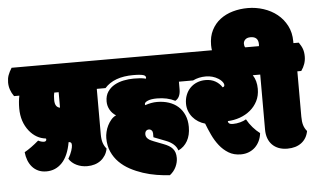

<svg xmlns="http://www.w3.org/2000/svg" viewBox="-104 -994 1984 1200"><g transform="rotate(-5 888.5 -394.0)"><path d="M267.1 -472.2H239.3Q234.9 -455.6 234.9 -425.8Q234.9 -380.4 267.1 -375ZM148.4 14.2Q119.1 14.2 96.9 3.9Q74.7 -6.3 59.1 -24.4Q43.5 -42.5 34.4 -66.4Q25.4 -90.3 22.9 -117.2Q64 -140.1 112.8 -182.1Q131.8 -171.9 149.9 -171.9Q155.3 -171.9 158.4 -174.1Q161.6 -176.3 163.1 -179.4Q164.6 -182.6 164.3 -185.8Q164.1 -189 162.1 -190.9Q101.6 -197.8 59.6 -249.5Q12.7 -308.1 12.7 -392.6Q12.7 -436 20.5 -472.2H-12.7Q-42.5 -513.7 -42.5 -560.1Q-42.5 -585 -35.4 -605Q-28.3 -625 -12.7 -649.9H530.8Q538.6 -638.2 544.2 -628.2Q549.8 -618.2 553.5 -607.7Q557.1 -597.2 558.8 -585.7Q560.5 -574.2 560.5 -560.1Q560.5 -513.7 530.8 -472.2H506.3V-188Q506.3 -154.3 513.4 -133.3Q520.5 -112.3 534.7 -95.2Q530.3 -71.8 518.8 -53.5Q507.3 -35.2 490.5 -22.2Q473.6 -9.3 451.9 -2.7Q430.2 3.9 405.3 3.9Q368.7 3.9 338.1 -11Q307.6 -25.9 291 -52.2Q306.6 -78.6 313.7 -100.8Q320.8 -123 320.8 -135.3Q320.8 -147.5 315.9 -151.6Q311 -155.8 304.7 -155.8H301.8Q286.6 -69.8 246.3 -27.8Q206.1 14.2 148.4 14.2Z M513.7 -472.2Q483.4 -514.2 483.4 -560.1Q483.4 -573.2 485.1 -584.5Q486.8 -595.7 490.5 -606.4Q494.1 -617.2 500 -627.7Q505.9 -638.2 513.7 -649.9H1072.8Q1080.6 -638.2 1086.2 -628.2Q1091.8 -618.2 1095.5 -607.7Q1099.1 -597.2 1100.8 -585.7Q1102.5 -574.2 1102.5 -560.1Q1102.5 -513.7 1072.8 -472.2H1021.5V-424.8Q1021.5 -372.6 988.8 -355Q940.4 -379.9 875.5 -379.9Q838.9 -379.9 818.1 -371.1Q797.4 -362.3 797.4 -351.1Q797.4 -348.1 798.8 -344.2Q837.9 -357.9 873.5 -357.9Q914.1 -357.9 948 -346.7Q981.9 -335.4 1006.3 -313.5Q1030.8 -291.5 1044.7 -259.3Q1058.6 -227.1 1058.6 -185.1Q1058.6 -133.3 1038.1 -97.4Q1017.6 -61.5 981 -44.4Q967.3 -88.4 906.7 -111.3L832.5 -140.1V-164.1Q832.5 -175.3 825.7 -183.1Q818.8 -190.9 808.1 -190.9Q797.4 -190.9 790.5 -183.6Q783.7 -176.3 783.7 -162.1Q783.7 -141.6 805.7 -127.4Q818.4 -119.1 889.6 -92.8Q909.7 -85.4 924.1 -76.9Q938.5 -68.4 948 -57.4Q957.5 -46.4 962.2 -32Q966.8 -17.6 966.8 1.5Q966.8 28.3 953.9 56.4Q940.9 84.5 914.6 105Q875.5 103 832.3 95.9Q789.1 88.9 747.3 75.2Q705.6 61.5 667.7 41.3Q629.9 21 601.1 -7.8Q572.3 -36.6 555.4 -74.5Q538.6 -112.3 538.6 -160.2Q538.6 -178.2 543.5 -199Q548.3 -219.7 557.9 -238.8Q567.4 -257.8 580.8 -273.4Q594.2 -289.1 611.8 -296.9Q588.4 -311 574.5 -335.4Q560.5 -359.9 560.5 -388.2Q560.5 -424.8 577.4 -449.5Q594.2 -474.1 620.4 -488.8Q646.5 -503.4 678.5 -509.8Q710.4 -516.1 740.7 -516.1Q759.3 -516.1 779.3 -514.9Q799.3 -513.7 817.9 -508.8Q819.3 -511.2 819.3 -514.6Q819.3 -526.9 805.7 -531.7Q787.1 -538.1 740.7 -538.1Q619.6 -538.1 561 -472.2Z M1368.2 14.2Q1324.2 14.2 1291.5 -5.6Q1258.8 -25.4 1234.6 -56.2Q1210.4 -86.9 1192.9 -124.3Q1175.3 -161.6 1162.1 -196.8Q1139.2 -203.1 1119.4 -215.6Q1099.6 -228 1085 -245.6Q1070.3 -263.2 1062 -284.9Q1053.7 -306.6 1053.7 -331.1Q1053.7 -360.4 1063.5 -385.5Q1073.2 -410.6 1091.1 -429Q1108.9 -447.3 1133.5 -457.5Q1158.2 -467.8 1188 -467.8Q1223.1 -467.8 1249.3 -452.9Q1275.4 -438 1291 -413.1Q1299.8 -415.5 1301.8 -421.9Q1303.7 -428.2 1300.3 -436.3Q1296.9 -444.3 1289.1 -452.6Q1281.2 -460.9 1270.5 -467.8Q1234.9 -490.2 1191.4 -490.2Q1147 -490.2 1110.4 -472.2H1039.1Q1009.3 -513.7 1009.3 -560.1Q1009.3 -585 1016.4 -605Q1023.4 -625 1039.1 -649.9H1531.7Q1561 -604.5 1561.3 -559.6Q1561.5 -514.6 1530.8 -472.2H1484.9Q1508.8 -436.5 1508.8 -384.8Q1508.8 -341.8 1491.7 -308.3Q1474.6 -274.9 1446.3 -251.5Q1418 -228 1381.1 -214.8Q1344.2 -201.7 1304.7 -200.2Q1304.7 -179.7 1335.4 -179.7Q1357.9 -179.7 1380.6 -185.8Q1403.3 -191.9 1418.5 -201.2Q1433.6 -173.3 1455.3 -148.7Q1477.1 -124 1499 -107.9Q1496.1 -81.1 1485.4 -58.6Q1474.6 -36.1 1457.8 -20Q1440.9 -3.9 1418.2 5.1Q1395.5 14.2 1368.2 14.2Z M1539.1 -649.9Q1539.6 -653.8 1539.8 -656.7Q1540 -659.7 1540 -662.1Q1540 -710 1491.7 -710Q1469.7 -710 1458.3 -699Q1446.8 -688 1446.8 -672.9Q1446.8 -657.7 1453.1 -649.9ZM1531.7 -472.2H1408.7Q1373.5 -482.9 1343.3 -502.9Q1313 -522.9 1290.3 -550Q1267.6 -577.1 1254.6 -610.6Q1241.7 -644 1241.7 -682.1Q1241.7 -735.8 1262 -775.6Q1282.2 -815.4 1316.7 -841.6Q1351.1 -867.7 1395.8 -880.4Q1440.4 -893.1 1489.7 -893.1Q1541 -893.1 1588.9 -877.4Q1636.7 -861.8 1673.6 -832.3Q1710.4 -802.7 1732.9 -759.5Q1755.4 -716.3 1755.4 -661.1V-649.9H1789.1Q1796.9 -638.2 1802.5 -628.2Q1808.1 -618.2 1811.8 -607.7Q1815.4 -597.2 1817.1 -585.7Q1818.8 -574.2 1818.8 -560.1Q1818.8 -513.7 1789.1 -472.2H1764.6V-188Q1764.6 -155.8 1771 -134.5Q1777.3 -113.3 1792.5 -95.2Q1783.7 -48.3 1749.3 -22.2Q1714.8 3.9 1661.1 3.9Q1630.9 3.9 1606.9 -5.1Q1583 -14.2 1566.2 -31.2Q1549.3 -48.3 1540.5 -72.5Q1531.7 -96.7 1531.7 -127Z"/></g></svg>

Font: Modak sl
Style: Regular
Weight: 400
Designer: Sarang Kulkarni, Maithili Shingre, Noopur Datye
Foundry: Ek Type
Version: Version 1.036;PS Version 1.000;hotconv 1.0.79;makeotf.lib2.5